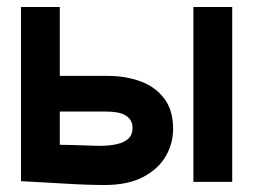

<svg xmlns="http://www.w3.org/2000/svg" viewBox="-20 -520 725 549"><path d="M533 0H644V-500H533ZM288 -303H151V-500H40V-2Q40 -2 57.5 -1Q75 0 103.5 1.5Q132 3 164.5 5Q197 7 227 8Q257 9 279 9Q346 9 389.5 -14Q433 -37 454 -73.5Q475 -110 475 -151Q475 -205 449.5 -238.5Q424 -272 381.5 -287.5Q339 -303 288 -303ZM266 -103Q256 -103 242.5 -103.5Q229 -104 213.5 -104.5Q198 -105 182 -105.5Q166 -106 151 -106V-201H283Q301 -201 315 -198.5Q329 -196 339 -190Q349 -184 354 -175Q359 -166 359 -154Q359 -135 347.5 -124Q336 -113 315 -108Q294 -103 266 -103Z"/></svg>

Font: Advent Pro Expanded
Style: Bold
Weight: 700
Width: 7
Designer: VivaRado, Andreas Kalpakidis
Foundry: VivaRado, Andreas Kalpakidis
Version: Version 3.000